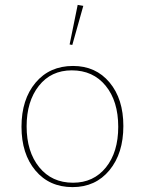

<svg xmlns="http://www.w3.org/2000/svg" viewBox="-20 -756 593 786"><path d="M276 -572 265 -574 298 -736 321 -732ZM277 10Q182 10 125 -58Q68 -126 68 -237Q68 -349 125.5 -417.5Q183 -486 279 -486Q372 -486 428.5 -418.5Q485 -351 485 -240Q485 -128 428 -59Q371 10 277 10ZM279 -8Q363 -8 413.5 -70.5Q464 -133 464 -237Q464 -342 412.5 -405Q361 -468 274 -468Q189 -468 139 -404.5Q89 -341 89 -239Q89 -135 140.5 -71.5Q192 -8 279 -8Z"/></svg>

Font: Cantarell Thin
Style: Regular
Weight: 100
Designer: Dave Crossland, Nikolaus Waxweiler, Florian Fecher, Jacques Le Bailly, Eben Sorkin, Alexei Vanyashin, Alexios Zavras, Em
Version: Version 0.303